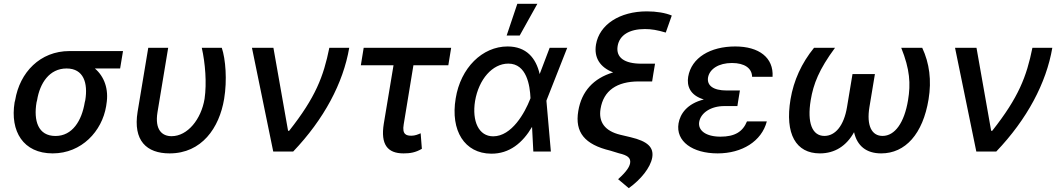

<svg xmlns="http://www.w3.org/2000/svg" viewBox="-20 -797 5566 1010"><path d="M59.7 -269.9 56.8 -258.5C32.3 -106.2 102.3 9.9 257.1 9.9C409.4 9.9 516.7 -106.9 538.4 -238.6L539.8 -248.6C553.6 -328.8 527.7 -395.6 479 -436.8H611.9L627.1 -528.4H345.2C191.4 -528.4 83.8 -416.5 59.7 -269.9ZM172.2 -258.5 175.1 -269.9C189.6 -359.4 239.7 -436.8 330.3 -436.8C420.5 -436.8 443.2 -359.4 428.6 -269.9L425.8 -258.5C410.2 -162.6 361.2 -81.7 272 -81.7C179.7 -81.7 156.2 -162.6 172.2 -258.5Z M759.9 -545.5 703.8 -208.8C679.3 -57.5 750.7 9.9 872.2 9.9C1040.8 9.9 1133.9 -123.9 1159.1 -277C1175.4 -375 1166.9 -485.8 1146.7 -545.5H1041.5C1059.7 -464.5 1068.2 -360.1 1056.1 -277C1038.4 -170.1 967 -80.6 882.5 -80.6C833.8 -80.6 793 -112.9 808.6 -207.4L864.7 -545.5Z M1417.3 0H1522.4C1684.3 -169.7 1785.5 -360.1 1817.1 -545.5H1712.4C1681.8 -394.2 1639.9 -284.8 1501.1 -109H1495.4L1418.3 -545.5H1305.4Z M2353.3 -545.5H1893.1L1878.2 -453.8H2050.1L1998.9 -146.3C1981.2 -36.6 2018.8 9.9 2102.6 9.9C2136 9.9 2164.8 6 2199.2 -14.2L2192.8 -95.9C2179.7 -90.2 2163.4 -83.1 2144.5 -83.1C2120 -83.1 2093.8 -87.4 2103.7 -143.1L2154.8 -453.8H2338.4Z M2563.6 11.4C2659.8 12.4 2729.4 -45.5 2778.8 -129.6L2785.5 0H2877.8L2854.4 -266.7L2855.8 -271.3L2963.8 -545.5H2871.4L2818.9 -407.3C2799.4 -492.2 2748.6 -552.6 2649.9 -552.6C2517.4 -552.6 2402.7 -440 2377.1 -279.1C2348.7 -109.7 2424 10.3 2563.6 11.4ZM2479 -265.6C2498.6 -380 2570.3 -462.4 2654.1 -462.4C2750.7 -462.4 2767.8 -346.9 2770.6 -280.9V-280.5L2768.5 -274.9C2741.1 -204.5 2672.6 -79.9 2574.2 -79.9C2498.6 -79.9 2462 -159.1 2479 -265.6ZM2645.2 -610.1H2713.8L2806.8 -777H2701.3Z M3482.2 -625.7 3513.8 -715.2C3480.5 -729.4 3433.2 -737.2 3382.8 -737.2C3240.1 -737.2 3132.8 -668 3115.1 -562.5C3103.7 -493.3 3136.7 -442.8 3205.3 -416.2C3102.3 -385.3 3039.1 -316.8 3022 -213.1C3003.2 -100.9 3055.4 -36.9 3190.3 -4.6L3235.4 9.2C3282.7 20.2 3299 34.1 3294.7 61.4C3291.2 79.2 3278.8 103.3 3231.5 145.6L3287.6 192.8C3351.9 146.7 3401.3 84.9 3410.9 32.3C3420.1 -21.3 3388.5 -53.6 3296.9 -75.3L3242.9 -88.1C3162.3 -107.6 3127.5 -154.5 3139.2 -224.8C3154.8 -320.3 3224.8 -368.6 3340.2 -368.6H3410.5L3416.9 -409.1L3425.8 -462H3354C3264.6 -462 3219.1 -494.3 3229 -554.7C3238.6 -612.2 3290.5 -644.2 3372.2 -644.2C3407 -644.2 3437.9 -638.8 3482.2 -625.7Z M3549.4 -148.1C3533.7 -53.3 3623.2 9.9 3755 9.9C3883.2 9.9 3986.5 -53.6 4013.8 -158.4H3909.4C3887.4 -104.4 3845.9 -78.1 3770.2 -78.1C3693.5 -78.1 3650.9 -110.4 3658 -155.5C3666.5 -204.5 3720.9 -239 3789.8 -239H3859L3862.6 -262.4L3872.2 -321H3802.9C3730.5 -321 3698.2 -348 3704.5 -389.2C3712.4 -433.9 3760.3 -465.6 3830.3 -465.6C3896.7 -465.6 3935.4 -438.2 3936.4 -393.1H4044C4050.1 -493.6 3973 -552.6 3847.7 -552.6C3717 -552.6 3617.2 -494 3600.1 -393.1C3592.7 -346.9 3607.6 -296.2 3682.5 -273.8C3593.4 -251.4 3557.9 -197.4 3549.4 -148.1Z M4372.5 -545.5H4262.1C4196.4 -464.5 4155.2 -373.9 4138.5 -274.9C4108 -92 4166.9 9.9 4293 9.9C4371.8 9.9 4432.9 -29.8 4472.7 -101.6C4489 -29.8 4536.9 9.9 4615.4 9.9C4742.2 9.9 4834.9 -92 4864.7 -274.9C4881 -373.9 4869.3 -464.5 4831.3 -545.5H4720.9C4766.7 -431.5 4771 -355.8 4756.7 -270.2C4737.2 -151.6 4687.5 -82 4622.5 -82C4566.1 -82 4537.3 -135.3 4553.6 -234L4582.4 -407.3H4464.5L4435.7 -234C4419.4 -135.3 4373.6 -82 4316.8 -82C4252.1 -82 4225.1 -151.6 4244.7 -270.2C4258.9 -355.8 4288.4 -431.5 4372.5 -545.5Z M5115.8 0H5220.9C5382.8 -169.7 5484 -360.1 5515.6 -545.5H5410.9C5380.3 -394.2 5338.4 -284.8 5199.6 -109H5193.9L5116.8 -545.5H5003.9Z"/></svg>

Font: Magic Ui Pro Medium
Style: Italic
Weight: 500
Italic angle: -9.39999°
Designer: Stefan Endress, Andreas Faust
Version: Version 1.000;FEAKit 1.0